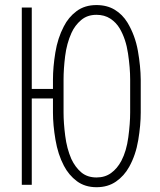

<svg xmlns="http://www.w3.org/2000/svg" viewBox="-20 -741 640 770"><path d="M544.4 -289.6V-421.4Q543.9 -475.1 533 -537.1Q522 -599.1 491.2 -650.4Q471.2 -683.1 440.2 -701.9Q409.2 -720.7 366.7 -720.7Q319.8 -720.7 287.1 -696.3Q254.4 -671.9 235.8 -634.8Q211.4 -588.4 201.9 -530Q192.4 -471.7 192.4 -421.4V-384.3H107.4V-710.9H67.4V0H107.4V-346.2H192.4V-289.6Q192.4 -239.7 202.4 -180.7Q212.4 -121.6 236.3 -76.2Q255.9 -38.6 288.3 -14.4Q320.8 9.8 367.2 9.8Q412.6 9.8 445.3 -12.9Q478 -35.6 498 -71.8Q524.4 -119.1 534.4 -179Q544.4 -238.8 544.4 -289.6ZM502 -422.4V-289.6Q502 -246.1 494.6 -190.7Q487.3 -135.3 466.8 -96.2Q450.2 -64.9 425.5 -47.1Q400.9 -29.3 367.2 -29.3Q330.1 -29.3 305.9 -49.8Q281.7 -70.3 266.1 -103.5Q248 -145 241.5 -196.5Q234.9 -248 234.9 -289.6V-422.4Q234.9 -464.4 241.2 -515.6Q247.6 -566.9 266.6 -608.9Q280.3 -639.2 305.2 -660.4Q330.1 -681.6 366.7 -681.6Q398.9 -681.6 422.4 -666.3Q445.8 -650.9 460 -627Q484.9 -584.5 493.4 -526.6Q502 -468.8 502 -422.4Z"/></svg>

Font: Roboto Mono ExtraLight
Style: Regular
Weight: 250
Monospace: yes
Designer: Google
Version: Version 3.000